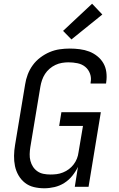

<svg xmlns="http://www.w3.org/2000/svg" viewBox="-20 -1004 640 1032"><path d="M218 8Q189 8 162 1.5Q135 -5 114 -21.5Q93 -38 79.5 -61.5Q66 -85 60.5 -111.5Q55 -138 55.5 -167Q56 -196 61 -225L115 -550Q119 -577 129 -603.5Q139 -630 156 -653.5Q173 -677 197 -695Q221 -713 247 -724Q273 -735 300.5 -739Q328 -743 355 -743Q382 -743 409 -739.5Q436 -736 459.5 -727Q483 -718 503 -702Q523 -686 535.5 -664.5Q548 -643 551.5 -616.5Q555 -590 551 -563L550 -555H467V-560Q472 -585 464 -607.5Q456 -630 438.5 -644.5Q421 -659 397 -664Q373 -669 348 -669Q331 -669 313 -666Q295 -663 278 -655Q261 -647 246.5 -634.5Q232 -622 222 -606.5Q212 -591 206 -573.5Q200 -556 197 -538L143 -213Q140 -194 139.5 -175.5Q139 -157 143.5 -139.5Q148 -122 157.5 -107.5Q167 -93 181.5 -83Q196 -73 214 -69.5Q232 -66 251 -66Q268 -66 284.5 -68Q301 -70 318.5 -77Q336 -84 350.5 -95Q365 -106 376 -120.5Q387 -135 393.5 -151.5Q400 -168 402 -185L426 -327H298L310 -401H522L456 0H382L399 -107Q387 -82 368.5 -59Q350 -36 325.5 -20.5Q301 -5 273 1.5Q245 8 218 8ZM364 -792 319 -838 475 -984 530 -926Z"/></svg>

Font: Iosevka Extended Oblique
Style: Regular
Weight: 400
Width: 7
Italic angle: -9°
Monospace: yes
Designer: Belleve Invis
Foundry: Belleve Invis
Version: Version 32.0.1; ttfautohint (v1.8.4)